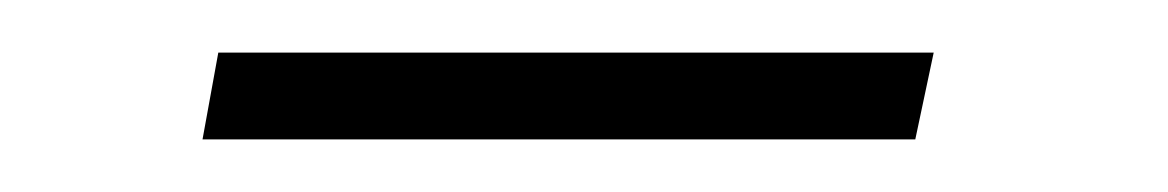

<svg xmlns="http://www.w3.org/2000/svg" viewBox="-20 -308 444 73"><path d="M57 -255 63 -288H335L328 -255Z"/></svg>

Font: Raleway-v4020 ExtraLight
Style: Italic
Weight: 275
Italic angle: -12°
Designer: Matt McInerney, Pablo Impallari, Rodrigo Fuenzalida
Foundry: Matt McInerney, Pablo Impallari, Rodrigo Fuenzalida
Version: Version 4.020;PS 004.020;hotconv 1.0.88;makeotf.lib2.5.64775